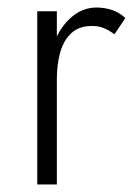

<svg xmlns="http://www.w3.org/2000/svg" viewBox="-20 -490 362 510"><path d="M131 -460H79V0H131ZM284 -399 313 -442Q297 -457 277.5 -463.5Q258 -470 236 -470Q200 -470 170.5 -445Q141 -420 124 -377.5Q107 -335 107 -280H131Q131 -319 140 -351Q149 -383 169.5 -402Q190 -421 224 -421Q242 -421 255.5 -415.5Q269 -410 284 -399Z"/></svg>

Font: Jost Light
Style: Regular
Weight: 300
Version: Version 3.710